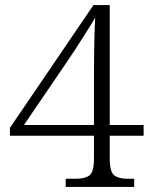

<svg xmlns="http://www.w3.org/2000/svg" viewBox="-20 -734 599 754"><path d="M238 -32H279Q314 -32 331.5 -45.5Q349 -59 349 -111V-201H19V-232L347 -714H411V-243H544V-201H411V-111Q411 -59 428.5 -45.5Q446 -32 481 -32H507V0H238ZM349 -243V-442Q349 -471 349.5 -511.5Q350 -552 351 -593Q352 -634 354 -665Q349 -656 336 -635Q323 -614 307 -589Q291 -564 275.5 -540Q260 -516 249 -500L74 -243Z"/></svg>

Font: Noto Serif Sinhala Light
Style: Regular
Weight: 300
Designer: Jelle Bosma - Monotype Design Team
Foundry: Monotype Imaging Inc.
Version: Version 2.007; ttfautohint (v1.8.4.7-5d5b)